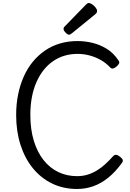

<svg xmlns="http://www.w3.org/2000/svg" viewBox="-20 -1233 863 1272"><path d="M491 19Q399 19 324.5 -17.5Q250 -54 197 -119.5Q144 -185 115.5 -274.5Q87 -364 87 -472Q87 -543 100 -607Q113 -671 137.5 -726Q162 -781 197.5 -824Q233 -867 278 -898Q323 -929 377.5 -945Q432 -961 493 -961Q542 -961 591 -949.5Q640 -938 685 -911Q730 -884 764 -834Q773 -822 769 -813Q765 -804 753 -793Q739 -781 729 -779Q719 -777 709 -787Q682 -816 647.5 -835.5Q613 -855 574 -865.5Q535 -876 493 -876Q448 -876 407.5 -864Q367 -852 332 -828Q297 -804 269.5 -769.5Q242 -735 222 -690Q202 -645 191.5 -590.5Q181 -536 181 -472Q181 -376 204 -300.5Q227 -225 268.5 -172.5Q310 -120 366.5 -93Q423 -66 491 -66Q528 -66 560.5 -76Q593 -86 622.5 -104Q652 -122 678.5 -146.5Q705 -171 731 -200Q740 -209 751.5 -207Q763 -205 776 -194Q790 -183 793 -174Q796 -165 788 -154Q744 -93 695.5 -54.5Q647 -16 596 1.5Q545 19 491 19ZM438 -1003Q428 -1003 414.5 -1017Q401 -1031 401 -1041Q401 -1045 402 -1048.5Q403 -1052 409 -1058L549 -1202Q554 -1207 558.5 -1210Q563 -1213 568 -1213Q578 -1213 591 -1204Q604 -1195 613.5 -1183Q623 -1171 623 -1161Q623 -1154 620.5 -1149Q618 -1144 608 -1136L457 -1013Q451 -1009 446.5 -1006Q442 -1003 438 -1003Z"/></svg>

Font: Playwrite HU
Style: Regular
Weight: 400
Designer: Veronika Burian, José Scaglione
Foundry: TypeTogether
Version: Version 1.002